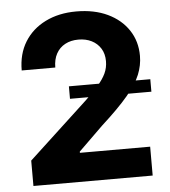

<svg xmlns="http://www.w3.org/2000/svg" viewBox="-53 -785 735 832"><g transform="rotate(-5 315.0 -368.5)"><path d="M58.8 0V-110.4L317.8 -350.6Q350.7 -382.4 373.2 -408Q395.8 -433.5 407.5 -458.2Q419.1 -482.9 419.1 -511.7Q419.1 -543.8 404.6 -566.9Q390.1 -590 365.2 -602.5Q340.2 -615 308 -615Q274.8 -615 250 -601.6Q225.1 -588.2 211.5 -563.2Q197.9 -538.2 197.9 -503.1H51.8Q51.8 -574.7 84.2 -627.1Q116.7 -679.6 174.9 -708.4Q233.1 -737.3 309.2 -737.3Q387.2 -737.3 445.3 -709.8Q503.4 -682.2 535.6 -633.6Q567.8 -585.1 567.8 -521.7Q567.8 -480.5 551.6 -440.6Q535.4 -400.7 494.3 -351.8Q453.2 -302.8 378.1 -234.8L271.9 -130.9V-125.6H577.5V0ZM249.5 -362.5V-416.8H603.6V-362.5Z"/></g></svg>

Font: GitLab Sans
Style: Regular
Weight: 400
Designer: Rasmus Andersson
Foundry: Modifications by GitLab B.V., manufactured by rsms
Version: Version 4.000;git-c8fb6b7